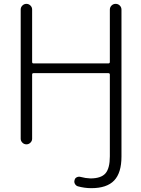

<svg xmlns="http://www.w3.org/2000/svg" viewBox="-20 -774 736 1001"><path d="M147.5 -724.6V-451.2Q147.5 -443.4 154.3 -443.4H544.9Q552.7 -443.4 552.7 -451.2V-723.6Q552.7 -736.3 561.5 -745.1Q570.3 -753.9 583 -753.9Q595.7 -753.9 604.5 -745.1Q613.3 -736.3 613.3 -723.6V42Q613.3 127 575.2 167Q537.1 207 456.1 207Q420.9 207 385.7 197.3Q376 194.3 370.6 184.6Q365.2 174.8 369.1 164.1Q371.1 154.3 380.9 149.9Q390.6 145.5 400.4 148.4Q425.8 155.3 451.2 156.2Q506.8 156.2 529.8 129.9Q552.7 103.5 552.7 41V-384.8Q552.7 -392.6 544.9 -392.6H154.3Q147.5 -392.6 147.5 -384.8V-50.8Q147.5 -39.1 138.7 -30.3Q129.9 -21.5 117.7 -21.5Q105.5 -21.5 96.7 -30.3Q87.9 -39.1 87.9 -50.8V-724.6Q87.9 -736.3 96.7 -745.1Q105.5 -753.9 117.7 -753.9Q129.9 -753.9 138.7 -745.1Q147.5 -736.3 147.5 -724.6Z"/></svg>

Font: Gen Jyuu Gothic P Light
Style: Regular
Weight: 200
Designer: [Source Han Sans]
Ryoko NISHIZUKA  (kana & ideographs); Paul D. Hunt (Latin, Greek & Cyrillic); Wenlong ZHANG  (bopomofo
Version: Version 1.002.20150607